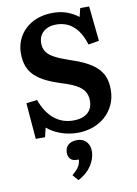

<svg xmlns="http://www.w3.org/2000/svg" viewBox="-106 -785 819 1146"><g transform="rotate(-10 303.0 -212.0)"><path d="M320 14Q267 14 218 -3.5Q169 -21 136 -50L122 6H66L48 -213L114 -221Q127 -184 146 -154.5Q165 -125 189.5 -104.5Q214 -84 243.5 -73.5Q273 -63 307 -63Q345 -63 371 -75Q397 -87 410.5 -109Q424 -131 424 -162Q424 -195 409 -219Q394 -243 360.5 -261Q327 -279 273 -295Q223 -311 185 -329.5Q147 -348 120.5 -372.5Q94 -397 80.5 -431Q67 -465 67 -511Q67 -542 76 -572Q85 -602 103.5 -628Q122 -654 149.5 -674Q177 -694 214 -705.5Q251 -717 297 -717Q343 -717 381.5 -703Q420 -689 450 -665L463 -717H517L539 -505L474 -494Q457 -549 431.5 -582Q406 -615 374 -630Q342 -645 304 -645Q256 -645 226.5 -619.5Q197 -594 197 -550Q197 -518 212.5 -496.5Q228 -475 260.5 -458Q293 -441 343 -424Q396 -407 436 -387.5Q476 -368 503.5 -343Q531 -318 544.5 -285Q558 -252 558 -207Q558 -156 539 -115Q520 -74 487 -45Q454 -16 411 -1Q368 14 320 14ZM274 293 244 258Q265 240 276.5 226Q288 212 292.5 199Q297 186 298 172H287Q259 172 246.5 157Q234 142 234 121Q234 99 243.5 84.5Q253 70 269.5 63Q286 56 306 56Q331 56 347.5 66Q364 76 373.5 94Q383 112 383 136Q383 162 372 190.5Q361 219 337.5 245.5Q314 272 274 293Z"/></g></svg>

Font: Literata 18pt SemiBold
Style: Regular
Weight: 600
Designer: Latin by Veronika Burian and Jose Scaglione. Greek by Irene Vlachou. Cyrillic by Vera Evstafieva.
Foundry: TypeTogether
Version: Version 3.103;gftools[0.9.29]